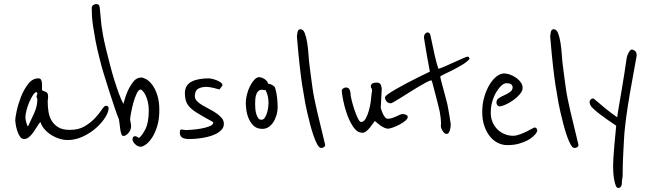

<svg xmlns="http://www.w3.org/2000/svg" viewBox="-20 -742 3190 946"><path d="M515 -208Q515 -190 498.5 -163.5Q482 -137 454 -112Q426 -87 389 -69.5Q352 -52 312 -52Q294 -52 274 -58Q254 -64 235 -75.5Q216 -87 201 -103.5Q186 -120 179 -141Q173 -135 164.5 -121Q156 -107 146 -92.5Q136 -78 124 -67.5Q112 -57 99 -57Q86 -57 77.5 -70.5Q69 -84 64 -100.5Q59 -117 57 -132Q55 -147 55 -149Q55 -161 62 -194.5Q69 -228 83 -264Q97 -300 118.5 -328Q140 -356 169 -356Q180 -356 183.5 -346.5Q187 -337 187 -328V-298Q192 -294 197.5 -292.5Q203 -291 207.5 -288.5Q212 -286 214.5 -281Q217 -276 217 -265Q217 -258 216 -252.5Q215 -247 215 -242Q215 -216 219 -191Q223 -166 235 -146.5Q247 -127 268 -114.5Q289 -102 324 -102Q368 -102 398.5 -120.5Q429 -139 449.5 -161.5Q470 -184 482 -202.5Q494 -221 502 -221Q515 -221 515 -208ZM164 -252Q164 -256 162 -259.5Q160 -263 160 -266Q160 -270 162 -273Q164 -276 164 -281Q164 -284 162 -285.5Q160 -287 160 -289Q151 -287 141.5 -272Q132 -257 123.5 -237Q115 -217 110 -196.5Q105 -176 105 -163Q105 -156 109 -140Q113 -124 118 -119Q135 -154 149.5 -187Q164 -220 164 -252Z M765 -199Q765 -154 754.5 -120Q744 -86 729 -63.5Q714 -41 698.5 -30Q683 -19 673 -19Q659 -19 646 -31.5Q633 -44 633 -55Q633 -71 646 -71Q651 -71 656 -67.5Q661 -64 665 -62Q682 -76 697.5 -108Q713 -140 713 -199Q713 -223 708 -242Q703 -261 696.5 -274Q690 -287 683 -294Q676 -301 673 -301Q663 -301 653.5 -281Q644 -261 637 -235.5Q630 -210 625.5 -185.5Q621 -161 621 -152Q622 -146 623 -141Q624 -136 625 -131Q626 -126 626 -121Q626 -102 613 -87Q600 -72 588 -72Q582 -72 578.5 -80.5Q575 -89 573 -102Q571 -115 569.5 -129Q568 -143 566 -154Q558 -172 545 -211Q532 -250 517.5 -294.5Q503 -339 490.5 -381Q478 -423 472 -448Q458 -502 450.5 -542.5Q443 -583 438.5 -613.5Q434 -644 433 -666Q432 -688 432 -703Q432 -712 439.5 -717Q447 -722 453 -722Q462 -722 466 -718.5Q470 -715 471.5 -704Q473 -693 474.5 -672Q476 -651 480 -616Q482 -599 487.5 -569Q493 -539 502 -502Q511 -465 521.5 -424.5Q532 -384 543.5 -347Q555 -310 566.5 -279Q578 -248 588 -230Q597 -266 610 -295Q621 -319 637 -339.5Q653 -360 676 -360Q685 -360 700 -352Q715 -344 729.5 -325Q744 -306 754.5 -275Q765 -244 765 -199Z M1083 -132Q1083 -115 1071.5 -102.5Q1060 -90 1042.5 -81.5Q1025 -73 1004 -68Q983 -63 964 -60.5Q945 -58 930.5 -57.5Q916 -57 912 -57Q890 -57 878 -64Q866 -71 866 -89Q866 -95 867 -99.5Q868 -104 875 -104Q878 -104 885 -102.5Q892 -101 896 -101Q900 -101 921.5 -102.5Q943 -104 967.5 -108Q992 -112 1011.5 -119.5Q1031 -127 1031 -139Q1031 -141 1010.5 -151.5Q990 -162 949 -187Q917 -207 904 -227.5Q891 -248 891 -283Q891 -305 900.5 -319Q910 -333 926.5 -341Q943 -349 964.5 -352.5Q986 -356 1010 -356Q1012 -356 1022.5 -354Q1033 -352 1045 -347.5Q1057 -343 1066.5 -336.5Q1076 -330 1076 -322Q1076 -320 1072.5 -316Q1069 -312 1061 -301Q1058 -302 1050.5 -304Q1043 -306 1033.5 -308.5Q1024 -311 1014 -312.5Q1004 -314 998 -314Q972 -314 956 -304.5Q940 -295 940 -268Q940 -255 950.5 -244Q961 -233 977 -223.5Q993 -214 1011.5 -204.5Q1030 -195 1046 -184Q1062 -173 1072.5 -160.5Q1083 -148 1083 -132Z M1348 -216Q1348 -194 1342 -174Q1336 -154 1326 -139Q1316 -124 1302.5 -115.5Q1289 -107 1273 -107Q1245 -107 1229 -123Q1213 -139 1204.5 -160Q1196 -181 1193.5 -202.5Q1191 -224 1191 -235Q1191 -253 1196.5 -275.5Q1202 -298 1211.5 -317Q1221 -336 1233 -349Q1245 -362 1258 -362Q1261 -362 1267.5 -360Q1274 -358 1281 -354Q1288 -350 1293.5 -344Q1299 -338 1301 -330Q1312 -329 1323 -322Q1334 -315 1335 -311Q1343 -285 1345.5 -259Q1348 -233 1348 -216ZM1303 -234Q1303 -249 1300 -265.5Q1297 -282 1288 -299Q1286 -298 1283 -298Q1279 -298 1276.5 -299Q1274 -300 1272 -300Q1260 -300 1253 -293.5Q1246 -287 1242.5 -276.5Q1239 -266 1238 -254Q1237 -242 1237 -231Q1237 -220 1238 -206.5Q1239 -193 1242.5 -181Q1246 -169 1252 -160.5Q1258 -152 1268 -152Q1278 -152 1285 -162.5Q1292 -173 1296 -187Q1300 -201 1301.5 -214.5Q1303 -228 1303 -234Z M1582 -29Q1582 -21 1576 -17Q1570 -13 1562 -13Q1553 -13 1543.5 -30Q1534 -47 1525 -73Q1516 -99 1508 -129.5Q1500 -160 1494 -186.5Q1488 -213 1484.5 -231Q1481 -249 1481 -251Q1481 -255 1477.5 -272Q1474 -289 1468.5 -325Q1463 -361 1456.5 -418.5Q1450 -476 1443 -561Q1443 -570 1446 -584Q1449 -598 1460 -598Q1474 -598 1481.5 -579Q1489 -560 1493.5 -532Q1498 -504 1500 -473.5Q1502 -443 1505 -420Q1509 -388 1512.5 -362Q1516 -336 1519.5 -310.5Q1523 -285 1528.5 -257Q1534 -229 1542 -195L1582 -29Z M1989 -166Q1989 -157 1977 -147Q1965 -137 1949 -128.5Q1933 -120 1916.5 -114Q1900 -108 1892 -108Q1883 -108 1872.5 -113Q1862 -118 1852.5 -125Q1843 -132 1836 -138Q1829 -144 1827 -146Q1824 -143 1818 -134Q1812 -125 1803.5 -114.5Q1795 -104 1785.5 -96Q1776 -88 1766 -88Q1740 -88 1721 -116Q1702 -144 1689.5 -180Q1677 -216 1670.5 -249.5Q1664 -283 1664 -295Q1664 -302 1671.5 -306.5Q1679 -311 1683 -311Q1697 -311 1702 -301.5Q1707 -292 1707 -281Q1707 -272 1712.5 -249Q1718 -226 1726 -202Q1734 -178 1743 -159.5Q1752 -141 1759 -141Q1772 -141 1781.5 -157.5Q1791 -174 1797 -195.5Q1803 -217 1806 -236.5Q1809 -256 1809 -262Q1809 -263 1809.5 -268.5Q1810 -274 1811 -280Q1812 -286 1812.5 -291Q1813 -296 1813 -298Q1813 -305 1810 -307.5Q1807 -310 1807 -318Q1807 -324 1813 -329.5Q1819 -335 1839 -335Q1847 -335 1851.5 -330.5Q1856 -326 1858 -320Q1860 -314 1860.5 -308.5Q1861 -303 1861 -301Q1861 -300 1860 -287Q1859 -274 1858.5 -258.5Q1858 -243 1857 -229Q1856 -215 1856 -212Q1856 -209 1859 -200Q1862 -191 1866.5 -181.5Q1871 -172 1877 -164.5Q1883 -157 1890 -157Q1902 -157 1912.5 -160.5Q1923 -164 1932.5 -168.5Q1942 -173 1950 -176.5Q1958 -180 1965 -180Q1974 -180 1981.5 -176Q1989 -172 1989 -166Z M2294 -452Q2281 -437 2257 -422.5Q2233 -408 2209 -396Q2185 -384 2167 -375.5Q2149 -367 2149 -364Q2149 -361 2153 -346Q2157 -331 2162.5 -310.5Q2168 -290 2174 -268Q2180 -246 2184 -229Q2186 -219 2189 -203Q2192 -187 2194.5 -171Q2197 -155 2199 -142.5Q2201 -130 2201 -129Q2201 -114 2196 -98Q2191 -82 2180 -82Q2174 -82 2169 -87Q2164 -92 2160 -98.5Q2156 -105 2154 -111Q2152 -117 2152 -120Q2152 -122 2152.5 -126Q2153 -130 2153 -135Q2153 -154 2147 -190Q2145 -201 2139 -224Q2133 -247 2127 -271Q2120 -299 2111 -332Q2107 -346 2106 -346Q2099 -346 2082.5 -337.5Q2066 -329 2045 -316.5Q2024 -304 2001 -289.5Q1978 -275 1958 -262.5Q1938 -250 1923.5 -241.5Q1909 -233 1906 -233Q1893 -233 1885 -242Q1877 -251 1877 -262Q1877 -268 1893.5 -279.5Q1910 -291 1934.5 -305Q1959 -319 1987.5 -334Q2016 -349 2040.5 -361Q2065 -373 2081.5 -381Q2098 -389 2098 -389Q2089 -435 2083 -471Q2078 -502 2073.5 -528Q2069 -554 2069 -556Q2069 -569 2074.5 -575.5Q2080 -582 2087 -582Q2098 -582 2101 -567Q2112 -513 2121.5 -471Q2131 -429 2140 -403Q2149 -405 2171 -414.5Q2193 -424 2217 -435Q2241 -446 2260.5 -454.5Q2280 -463 2283 -463Q2289 -463 2290.5 -459Q2292 -455 2294 -452Z M2626 -105Q2627 -103 2627 -99Q2627 -93 2618 -81Q2615 -77 2605 -68Q2595 -59 2578 -50Q2561 -41 2536.5 -34Q2512 -27 2479 -27Q2456 -27 2434 -37.5Q2412 -48 2395 -68.5Q2378 -89 2367 -119.5Q2356 -150 2356 -191Q2356 -230 2366 -264Q2376 -298 2391.5 -324Q2407 -350 2426 -365Q2445 -380 2463 -380Q2479 -380 2495.5 -373.5Q2512 -367 2525.5 -357Q2539 -347 2547 -334.5Q2555 -322 2555 -309Q2555 -294 2541.5 -278Q2528 -262 2509 -248.5Q2490 -235 2471 -226.5Q2452 -218 2441 -218Q2435 -218 2430.5 -223.5Q2426 -229 2426 -237Q2426 -251 2438.5 -259Q2451 -267 2466 -273.5Q2481 -280 2493.5 -289Q2506 -298 2506 -314Q2506 -316 2501 -324Q2496 -332 2474 -332Q2464 -332 2451 -320.5Q2438 -309 2426 -289.5Q2414 -270 2406 -243.5Q2398 -217 2398 -186Q2398 -160 2407.5 -139Q2417 -118 2432 -103.5Q2447 -89 2467 -81Q2487 -73 2508 -73Q2523 -73 2540.5 -79.5Q2558 -86 2573.5 -93.5Q2589 -101 2600.5 -107.5Q2612 -114 2615 -114Q2618 -114 2621.5 -111Q2625 -108 2626 -105Z M2830 -29Q2830 -21 2824 -17Q2818 -13 2810 -13Q2801 -13 2791.5 -30Q2782 -47 2773 -73Q2764 -99 2756 -129.5Q2748 -160 2742 -186.5Q2736 -213 2732.5 -231Q2729 -249 2729 -251Q2729 -255 2725.5 -272Q2722 -289 2716.5 -325Q2711 -361 2704.5 -418.5Q2698 -476 2691 -561Q2691 -570 2694 -584Q2697 -598 2708 -598Q2722 -598 2729.5 -579Q2737 -560 2741.5 -532Q2746 -504 2748 -473.5Q2750 -443 2753 -420Q2757 -388 2760.5 -362Q2764 -336 2767.5 -310.5Q2771 -285 2776.5 -257Q2782 -229 2790 -195L2830 -29Z M3117 -468Q3104 -399 3093 -335Q3088 -308 3083 -278.5Q3078 -249 3073.5 -220.5Q3069 -192 3065.5 -166.5Q3062 -141 3060 -120Q3056 -88 3054 -47Q3052 -6 3050 31Q3048 74 3048 118Q3048 127 3046 138Q3044 149 3044 160Q3044 170 3039.5 177Q3035 184 3026 184Q3018 184 3013.5 171.5Q3009 159 3006 142.5Q3003 126 3002 109.5Q3001 93 3001 86Q3001 78 3001 66.5Q3001 55 3002.5 32.5Q3004 10 3007 -26.5Q3010 -63 3016 -122Q3016 -123 3002.5 -132Q2989 -141 2969.5 -154.5Q2950 -168 2929.5 -184Q2909 -200 2895 -215Q2893 -217 2889 -224Q2885 -231 2885 -241Q2885 -246 2890 -251.5Q2895 -257 2901 -257Q2905 -257 2909 -253Q2932 -233 2962 -208.5Q2992 -184 3021 -164Q3023 -182 3029.5 -219Q3036 -256 3043 -298.5Q3050 -341 3056.5 -381Q3063 -421 3066 -445Q3066 -449 3068 -458Q3070 -467 3074 -476Q3078 -485 3083 -491.5Q3088 -498 3094 -498Q3097 -498 3107 -492.5Q3117 -487 3117 -468Z"/></svg>

Font: Reenie Beanie
Style: Regular
Weight: 500
Designer: James Grieshaber
Foundry: James Grieshaber
Version: Version 1.000